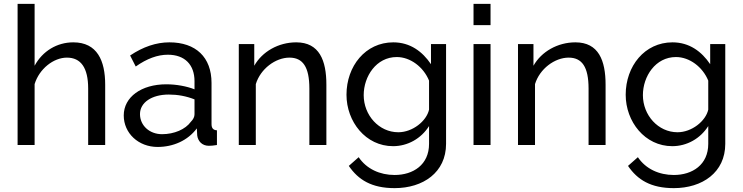

<svg xmlns="http://www.w3.org/2000/svg" viewBox="-20 -750 3842 993"><path d="M524 -312C524 -436 483 -531 359 -531C275 -531 200 -486 159 -410V-730H71V0H159V-315C183 -394 257 -452 326 -452C398 -452 436 -400 436 -292V0H524Z M795 10C876 10 951 -23 998 -86L1000 -49C1004 -20 1025 4 1060 4C1073 4 1083 3 1102 0V-76C1083 -77 1074 -87 1074 -108V-321C1074 -454 993 -531 856 -531C788 -531 720 -508 653 -463L682 -406C740 -447 795 -467 848 -467C936 -467 986 -415 986 -330V-288C946 -304 891 -314 840 -314C711 -314 620 -248 620 -153C620 -61 696 10 795 10ZM818 -56C753 -56 704 -101 704 -160C704 -220 765 -261 853 -261C899 -261 943 -253 986 -236V-159C986 -146 980 -133 967 -120C939 -81 881 -56 818 -56Z M1668 -312C1668 -437 1632 -531 1512 -531C1420 -531 1336 -483 1295 -410V-522H1215V0H1303V-315C1327 -394 1405 -452 1477 -452C1546 -452 1580 -404 1580 -292V0H1668Z M2013 6C2088 6 2158 -33 2199 -98V-6C2199 102 2117 155 2021 155C1945 155 1876 124 1835 63L1784 108C1833 180 1902 223 2021 223C2168 223 2287 142 2287 -6V-522H2209V-418C2165 -483 2102 -531 2014 -531C1870 -531 1772 -408 1772 -260C1772 -121 1871 6 2013 6ZM2040 -66C1940 -66 1861 -154 1861 -258C1861 -355 1926 -455 2032 -455C2102 -455 2170 -404 2199 -333V-183C2186 -124 2114 -66 2040 -66Z M2517 0V-522H2429V0ZM2517 -620V-730H2429V-620Z M3112 -312C3112 -437 3076 -531 2956 -531C2864 -531 2780 -483 2739 -410V-522H2659V0H2747V-315C2771 -394 2849 -452 2921 -452C2990 -452 3024 -404 3024 -292V0H3112Z M3457 6C3532 6 3602 -33 3643 -98V-6C3643 102 3561 155 3465 155C3389 155 3320 124 3279 63L3228 108C3277 180 3346 223 3465 223C3612 223 3731 142 3731 -6V-522H3653V-418C3609 -483 3546 -531 3458 -531C3314 -531 3216 -408 3216 -260C3216 -121 3315 6 3457 6ZM3484 -66C3384 -66 3305 -154 3305 -258C3305 -355 3370 -455 3476 -455C3546 -455 3614 -404 3643 -333V-183C3630 -124 3558 -66 3484 -66Z"/></svg>

Font: Raleway Med
Style: Regular
Weight: 500
Designer: Matt McInerney, Pablo Impallari, Rodrigo Fuenzalida
Foundry: Matt McInerney, Pablo Impallari, Rodrigo Fuenzalida
Version: Version 3.00 July 28, 2015